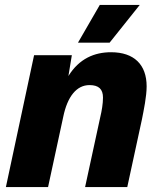

<svg xmlns="http://www.w3.org/2000/svg" viewBox="-20 -763 658 783"><path d="M298 -589H427L550 -743H387ZM4 0H176L238 -287C255 -369 292 -416 345 -416C383 -416 400 -399 400 -365C400 -340 395 -311 389 -286L327 0H499L559 -277C566 -313 578 -369 578 -411C578 -499 527 -550 433 -550C365 -550 303 -524 259 -453L273 -538H119Z"/></svg>

Font: Geist ExtraBold
Style: Italic
Weight: 800
Italic angle: -12°
Designer: Basement.studio, Andrés Briganti, Mateo Zaragoza
Foundry: Basement.studio, Vercel, Andrés Briganti, Guido Ferreyra, Mateo Zaragoza
Version: Version 1.500